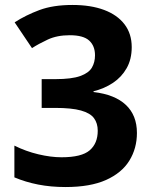

<svg xmlns="http://www.w3.org/2000/svg" viewBox="-20 -810 612 774"><path d="M244 -56Q185 -56 134 -66Q83 -76 38 -95V-223Q84 -200 134.5 -188Q185 -176 228 -176Q309 -176 341.5 -204Q374 -232 374 -283Q374 -313 359 -333.5Q344 -354 306.5 -364.5Q269 -375 202 -375H148V-491H203Q269 -491 303.5 -503.5Q338 -516 350.5 -537.5Q363 -559 363 -587Q363 -625 339.5 -646.5Q316 -668 261 -668Q210 -668 172.5 -650.5Q135 -633 109 -616L39 -720Q84 -749 139 -769.5Q194 -790 272 -790Q346 -790 399.5 -770Q453 -750 482 -712Q511 -674 511 -620Q511 -571 490.5 -535Q470 -499 435.5 -476Q401 -453 357 -442V-439Q443 -429 487.5 -387Q532 -345 532 -274Q532 -212 501.5 -162.5Q471 -113 407.5 -84.5Q344 -56 244 -56Z"/></svg>

Font: Noto Sans Malayalam UI
Style: Regular
Weight: 400
Designer: Jelle Bosma - Monotype Design Team
Foundry: Monotype Imaging Inc.
Version: Version 2.104